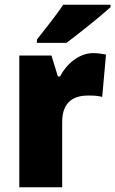

<svg xmlns="http://www.w3.org/2000/svg" viewBox="-20 -786 484 806"><path d="M444 -756V-766H245C216 -721 168 -663 135 -620V-606H259C311 -645 404 -719 444 -756ZM371 -563C311 -563 258 -516 232 -465H223L196 -553H61V0H241V-274C241 -364 296 -385 350 -385C379 -385 396 -383 409 -379L425 -557C410 -560 389 -563 371 -563Z"/></svg>

Font: Noto Sans Armenian SemiCondensed Black
Style: Regular
Weight: 900
Width: 4
Designer: Monotype Design Team
Foundry: Monotype Imaging Inc.
Version: Version 2.008